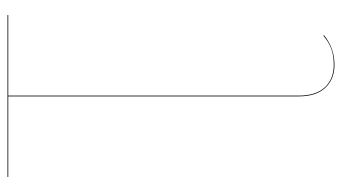

<svg xmlns="http://www.w3.org/2000/svg" viewBox="-220 -500 912 512"><g transform="rotate(-90 236.0 -244.0)"><path d="M319 190Q345 190 363 183Q381 176 397 162L398 164Q364 192 319 192Q281 192 258 167.5Q235 143 235 97V-678H20V-680H452V-678H237V97Q237 142 259 166Q281 190 319 190Z"/></g></svg>

Font: FiraGO Two
Style: Regular
Weight: 100
Designer: bBox Type
Foundry: bBox Type GmbH
Version: Version 1.001